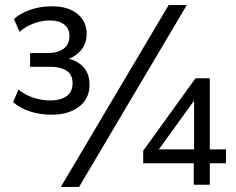

<svg xmlns="http://www.w3.org/2000/svg" viewBox="-20 -734 936 763"><path d="M186.5 -278.1Q139.1 -278.1 99.1 -291.2Q59.1 -304.4 32.2 -328.1L53.3 -378.3Q78.2 -357.6 111.5 -346.2Q144.8 -334.8 181.8 -334.8Q220 -334.8 244.2 -351.5Q268.4 -368.2 268.4 -403.6Q268.4 -438.2 243.9 -453.4Q219.3 -468.6 177.8 -468.6H99.6V-523H167.3Q208.8 -523 232.4 -540.2Q256 -557.5 256 -591Q256 -620.3 235.3 -636.5Q214.6 -652.7 177.4 -652.7Q145.8 -652.7 113.5 -640.6Q81.2 -628.6 57.7 -607.3L35.1 -658.5Q62.1 -682.2 101.6 -695.6Q141.1 -709 186.4 -709Q250.1 -709 287.2 -679.3Q324.3 -649.5 324.3 -599.6Q324.3 -558.1 299.4 -531.4Q274.5 -504.7 238.6 -495.1V-503.4Q282.5 -496.8 309.1 -470.1Q335.8 -443.3 335.8 -397.9Q335.8 -340.9 293.5 -309.5Q251.1 -278.1 186.5 -278.1ZM294.2 8.9H221.7L650.2 -713.9H722.3ZM749.9 0V-85.1H549.1V-135L756.9 -423H813.8V-140.4H878.1V-85.1H813.8V0ZM751.3 -140.4V-347.9H761.3L600.4 -125.4V-140.4Z"/></svg>

Font: Mulish ExtraLight
Style: Regular
Weight: 200
Designer: Vernon Adams
Foundry: Vernon Adams
Version: Version 3.603